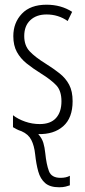

<svg xmlns="http://www.w3.org/2000/svg" viewBox="-20 -561 362 816"><path d="M231.4 234.9Q192.4 234.9 171.9 217Q151.4 199.2 142.6 167.7Q133.8 136.2 129.4 94.7Q125.5 58.1 113 33.7Q100.6 9.3 71.3 -3.4Q59.1 -7.3 50.3 -12Q41.5 -16.6 35.2 -20.5V-71.3Q56.6 -54.7 86.7 -44.2Q116.7 -33.7 148.9 -33.7Q194.8 -33.7 218 -59.3Q241.2 -85 241.2 -130.4Q241.2 -175.3 219 -198.7Q196.8 -222.2 152.8 -249.5Q119.1 -270.5 93 -291.5Q66.9 -312.5 51.8 -340.1Q36.6 -367.7 36.6 -407.2Q36.6 -464.4 73 -502.7Q109.4 -541 177.7 -541Q239.7 -541 286.6 -510.7L267.6 -471.7Q228 -499.5 177.7 -499.5Q134.8 -499.5 108.9 -475.3Q83 -451.2 83 -407.7Q83 -367.7 105.7 -343.3Q128.4 -318.8 174.8 -290Q207.5 -269.5 233.4 -249Q259.3 -228.5 273.9 -200.9Q288.6 -173.3 288.6 -130.9Q288.6 -59.6 248.5 -24.4Q208.5 10.7 142.6 8.8Q158.7 27.3 164.3 46.4Q169.9 65.4 172.4 89.8Q177.2 137.7 188 166.3Q198.7 194.8 237.3 194.8Q261.7 194.8 276.9 186V226.6Q270.5 229 259.3 231.9Q248 234.9 231.4 234.9Z"/></svg>

Font: Open Sans Condensed Light
Style: Regular
Weight: 300
Width: 3
Designer: Monotype Design Team
Foundry: Monotype Imaging Inc.
Version: Version 3.003; ttfautohint (v1.8.4)